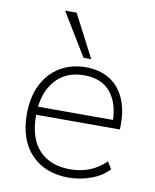

<svg xmlns="http://www.w3.org/2000/svg" viewBox="-85 -814 716 887"><g transform="rotate(10 273.5 -370.5)"><path d="M297 8Q187 8 122 -59.5Q57 -127 57 -248Q57 -328 86 -386Q115 -444 167.5 -476Q220 -508 288 -508Q353 -508 398.5 -480.5Q444 -453 468.5 -401.5Q493 -350 493 -279V-252H84V-290H471L454 -277Q454 -367 412 -418.5Q370 -470 287 -470Q199 -470 149.5 -410Q100 -350 100 -253V-248Q100 -142 152 -86.5Q204 -31 297 -31Q344 -31 385 -46Q426 -61 464 -97L485 -64Q454 -30 403 -11Q352 8 297 8ZM270 -549 148 -749H202L306 -549Z"/></g></svg>

Font: Mulish ExtraLight
Style: Regular
Weight: 200
Designer: Vernon Adams
Foundry: Vernon Adams
Version: Version 3.603